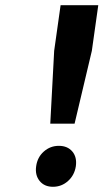

<svg xmlns="http://www.w3.org/2000/svg" viewBox="-20 -715 401 744"><path d="M120.1 -70.8Q125 -106 149.9 -127.9Q174.8 -149.9 208 -149.9Q241.7 -149.9 260.3 -127.9Q278.8 -106 273.9 -70.8Q268.6 -36.1 243.7 -13.7Q218.8 8.8 185.1 8.8Q151.9 8.8 133.5 -13.9Q115.2 -36.6 120.1 -70.8ZM174.8 -235.8 189.9 -518.1 214.8 -694.8H360.8L335.9 -518.1L269 -235.8Z"/></svg>

Font: Trueno SemiBold
Style: Italic
Weight: 600
Designer: Julieta Ulanovsky
Foundry: Julieta Ulanovsky
Version: Version 3.001b | FøM Fix